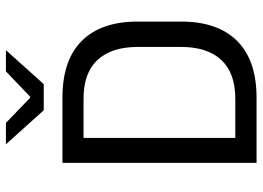

<svg xmlns="http://www.w3.org/2000/svg" viewBox="-136 -728 865 632"><g transform="rotate(-90 296.0 -412.5)"><path d="M131.5 0V-70H286.5Q371.5 -70 414.2 -116.2Q457 -162.5 457 -248.5V-391Q457 -477.5 414.2 -523.5Q371.5 -569.5 286.5 -569.5H131V-639H289.5Q413.5 -639 477 -575.2Q540.5 -511.5 540.5 -391.5V-248Q540.5 -128.5 477 -64.2Q413.5 0 289.5 0ZM75.5 0V-639H157.5V0ZM248.5 -700.5 137.5 -824V-825H207L289.5 -745.5H293.5L376.5 -825H445.5V-824L334.5 -700.5Z"/></g></svg>

Font: Anek Latin Medium
Style: Regular
Weight: 400
Version: Version 1.003